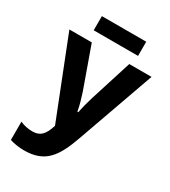

<svg xmlns="http://www.w3.org/2000/svg" viewBox="-211 -977 968 1091"><g transform="rotate(30 273.0 -431.0)"><path d="M419 -872H128V-779H419ZM545 -714H399L313 -442C302 -404 292 -371 285 -332H279C272 -372 261 -408 249 -445L153 -714H6L209 -199C189 -135 165 -107 113 -107C87 -107 58 -112 32 -124V-4C61 5 94 10 125 10C263 10 314 -64 365 -208Z"/></g></svg>

Font: Noto Sans Display SemiCondensed
Style: Bold
Weight: 700
Width: 4
Designer: Monotype Design Team
Foundry: Monotype Imaging Inc.
Version: Version 1.900